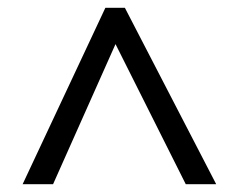

<svg xmlns="http://www.w3.org/2000/svg" viewBox="-20 -739 612 492"><path d="M38 -267H116L276 -626L456 -267H534L300 -719H250Z"/></svg>

Font: Noto Sans Lycian
Style: Regular
Weight: 400
Designer: Monotype Design Team
Foundry: Monotype Imaging Inc.
Version: Version 2.002